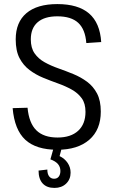

<svg xmlns="http://www.w3.org/2000/svg" viewBox="-20 -727 559 941"><path d="M261 7Q157 7 104 -42Q51 -91 42 -197L115 -199Q122 -124 158 -88.5Q194 -53 262 -53Q327 -53 363 -86Q399 -119 399 -179Q399 -220 380.5 -245.5Q362 -271 331.5 -288Q301 -305 264.5 -318Q228 -331 191.5 -346Q155 -361 124.5 -384Q94 -407 75.5 -442.5Q57 -478 57 -534Q57 -618 109.5 -662.5Q162 -707 261 -707Q363 -707 416.5 -661Q470 -615 476 -521L403 -516Q398 -583 363.5 -615Q329 -647 261 -647Q198 -647 164.5 -618Q131 -589 131 -534Q131 -492 149.5 -465.5Q168 -439 198.5 -422Q229 -405 266 -392Q303 -379 339.5 -364Q376 -349 406.5 -326.5Q437 -304 455.5 -269Q474 -234 474 -180Q474 -91 417.5 -42Q361 7 261 7ZM247 194Q209 194 189 172Q169 150 169 109L212 104Q212 126 221 137.5Q230 149 245 149Q260 149 268 138.5Q276 128 276 111Q276 91 264 77Q252 63 227 54L242 1H282L272 38Q297 50 311.5 71.5Q326 93 326 119Q326 152 304 173Q282 194 247 194Z"/></svg>

Font: Pathway Extreme SemiCondensed Light
Style: Regular
Weight: 300
Width: 4
Version: Version 1.001;gftools[0.9.26]